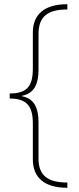

<svg xmlns="http://www.w3.org/2000/svg" viewBox="-20 -734 377 912"><path d="M300 158V133C205 133 163 98 163 20V-152C163 -220 143 -266 84 -277V-279C143 -290 163 -336 163 -404V-573C163 -654 205 -689 300 -689V-714C191 -714 136 -666 136 -579V-408C136 -322 106 -290 26 -290V-266C106 -266 136 -231 136 -148V23C136 110 191 158 300 158Z"/></svg>

Font: Noto Sans Arabic UI Th
Style: Regular
Weight: 100
Designer: Monotype Design Team, Nadine Chahine and Nizar Qandah
Foundry: Monotype Imaging Inc.
Version: Version 2.010